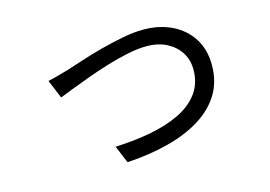

<svg xmlns="http://www.w3.org/2000/svg" viewBox="-76 -651 1152 819"><g transform="rotate(-15 500.0 -241.5)"><path d="M160 -399Q183 -404 206.5 -410.5Q230 -417 254 -424Q280 -432 322 -446Q364 -460 413 -473Q462 -486 512.5 -496Q563 -506 607 -506Q678 -506 733 -479Q788 -452 819.5 -402.5Q851 -353 851 -284Q851 -212 818 -157.5Q785 -103 724.5 -65Q664 -27 580.5 -5Q497 17 396 23L364 -54Q445 -57 518 -70.5Q591 -84 648 -111Q705 -138 737.5 -181.5Q770 -225 770 -286Q770 -329 749 -362Q728 -395 690.5 -414.5Q653 -434 601 -434Q564 -434 518 -424.5Q472 -415 423 -400Q374 -385 329 -368.5Q284 -352 249 -338.5Q214 -325 194 -317Z"/></g></svg>

Font: Noto Sans KR
Style: Regular
Weight: 400
Designer: Ryoko NISHIZUKA  (kana, bopomofo & ideographs); Paul D. Hunt (Latin, Greek & Cyrillic); Sandoll Communications , Soo-you
Foundry: Adobe
Version: Version 2.004-H2;hotconv 1.0.118;makeotfexe 2.5.65603